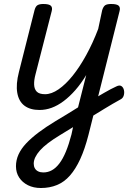

<svg xmlns="http://www.w3.org/2000/svg" viewBox="-20 -535 680 962"><path d="M427 -25Q447 -38 466 -49Q485 -60 502 -70Q519 -80 534.5 -88Q550 -96 563 -102Q579 -110 588.5 -103.5Q598 -97 601 -83.5Q604 -70 600 -56.5Q596 -43 584 -37Q565 -27 545 -15Q525 -3 504 9.5Q483 22 461.5 35.5Q440 49 418 62ZM185 407Q148 407 120 393Q92 379 76 354.5Q60 330 60 298Q60 267 73 238.5Q86 210 111.5 183Q137 156 173.5 128.5Q210 101 258 72Q286 55 314.5 38Q343 21 371 3L412 -159Q386 -116 357.5 -83.5Q329 -51 299 -28.5Q269 -6 239 5Q209 16 178 16Q131 16 102.5 -5.5Q74 -27 66.5 -70Q59 -113 75 -175L153 -484Q158 -503 168 -509Q178 -515 197 -515Q226 -515 235 -506Q244 -497 239 -479L158 -163Q150 -133 151 -110.5Q152 -88 164.5 -75.5Q177 -63 206 -63Q238 -63 273.5 -87.5Q309 -112 344 -155.5Q379 -199 412 -259Q445 -319 472 -390L492 -484Q498 -503 507.5 -509Q517 -515 537 -515Q566 -515 575 -506Q584 -497 579 -479L423 142Q405 212 382 262Q359 312 330.5 344.5Q302 377 265.5 392Q229 407 185 407ZM197 329Q220 329 240 318Q260 307 277.5 284Q295 261 310 225Q325 189 338 139L346 102Q329 112 312.5 122.5Q296 133 279 143Q246 163 221 182Q196 201 180.5 218.5Q165 236 157 252.5Q149 269 149 285Q149 298 154.5 308Q160 318 171 323.5Q182 329 197 329Z"/></svg>

Font: Playwrite DE SAS
Style: Regular
Weight: 400
Designer: Veronika Burian, José Scaglione
Foundry: TypeTogether
Version: Version 1.002